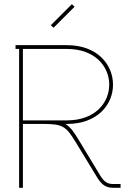

<svg xmlns="http://www.w3.org/2000/svg" viewBox="-20 -894 629 914"><path d="M521 0H554V-18H521C492 -18 478 -26 458 -57L354 -229C331 -267 314 -291 291 -304H299C445 -304 518 -397 518 -491C518 -585 445 -679 299 -679H54V-661H71V0H89V-304H188C280 -304 295 -291 340 -218L444 -47C468 -9 489 0 521 0ZM299 -321H188H89V-661H299C434 -661 500 -576 500 -491C500 -406 434 -321 299 -321ZM235 -762 335 -862 322 -874 222 -774Z"/></svg>

Font: Rawengulk
Style: Light
Weight: 300
Version: Version 0.9